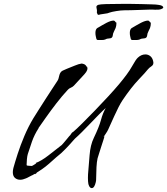

<svg xmlns="http://www.w3.org/2000/svg" viewBox="-20 -884 860 988"><path d="M452 84Q443 84 437 70L438 71Q434 65 433 48.5Q432 32 433 13Q437 -33 441 -85.5Q445 -138 463 -175Q490 -231 499.5 -266.5Q509 -302 524 -328Q509 -315 488 -293.5Q467 -272 444.5 -248.5Q422 -225 401.5 -204.5Q381 -184 366 -171Q364 -169 356 -160Q348 -151 340 -142Q332 -133 329 -130Q325 -126 312.5 -113Q300 -100 295 -96Q267 -73 249 -56.5Q231 -40 214 -26.5Q197 -13 171 3Q169 4 167 7.5Q165 11 161 13L162 12Q163 11 163 10Q163 9 155.5 12.5Q148 16 146 18H145Q136 22 128.5 26.5Q121 31 113 34Q106 37 98.5 39Q91 41 84 41Q68 41 57 31.5Q46 22 46 2Q46 -8 49 -20Q57 -49 71 -92.5Q85 -136 105.5 -184.5Q126 -233 152 -276Q163 -294 180 -320.5Q197 -347 214.5 -374.5Q232 -402 247 -424.5Q262 -447 269 -458Q280 -473 281.5 -481.5Q283 -490 286 -499Q291 -515 302.5 -520.5Q314 -526 324 -530Q345 -538 365 -546.5Q385 -555 400 -557Q415 -555 421 -548Q427 -541 428 -537.5Q429 -534 429 -542V-543Q430 -539 430 -533Q430 -523 423.5 -513.5Q417 -504 402 -488.5Q387 -473 360 -443Q353 -436 344 -432.5Q335 -429 328 -421Q300 -391 269.5 -351.5Q239 -312 214.5 -277Q190 -242 178 -225H179Q157 -191 144.5 -155.5Q132 -120 123 -91Q120 -81 118.5 -64.5Q117 -48 117 -38Q117 -28 117 -35Q117 -31 128 -31Q139 -31 143 -30Q143 -29 150 -33Q157 -37 163 -41Q169 -45 164 -45H163Q193 -56 229.5 -84.5Q266 -113 298 -138Q302 -142 309.5 -151Q317 -160 325 -169.5Q333 -179 336 -183Q342 -188 345.5 -194.5Q349 -201 355 -205V-204Q373 -219 403.5 -249.5Q434 -280 469.5 -316.5Q505 -353 537.5 -388.5Q570 -424 592 -450Q639 -506 659 -542Q679 -578 689 -587Q707 -604 728 -604Q742 -604 753 -595.5Q764 -587 768 -570Q773 -552 760 -543.5Q747 -535 740 -526Q732 -515 693.5 -474.5Q655 -434 611 -369Q601 -354 589.5 -331.5Q578 -309 567.5 -285.5Q557 -262 548.5 -243.5Q540 -225 537 -218Q533 -209 525.5 -198Q518 -187 514.5 -181.5Q511 -176 517 -182L518 -183Q518 -181 512.5 -165Q507 -149 500.5 -128Q494 -107 488.5 -90Q483 -73 482 -69Q478 -51 476.5 -24Q475 3 475 25.5Q475 48 473 53Q466 84 452 84ZM662 -678Q655 -678 653 -684Q651 -690 650 -697Q648 -705 648 -715Q648 -722 650 -729Q652 -736 658 -740Q674 -749 685 -755.5Q696 -762 706 -767Q728 -778 741 -778Q747 -778 751 -771.5Q755 -765 755 -769V-770Q755 -772 755.5 -769.5Q756 -767 756 -762Q756 -758 755 -751.5Q754 -745 752 -740Q749 -732 743.5 -722Q738 -712 737 -700Q735 -687 721 -686.5Q707 -686 699 -681Q692 -678 680 -678Q668 -678 663 -678ZM485 -678Q478 -678 476 -684Q474 -690 473 -697Q471 -705 471 -715Q471 -722 473 -729Q475 -736 481 -740Q497 -749 508 -755.5Q519 -762 529 -767Q551 -778 564 -778Q570 -778 574 -771.5Q578 -765 578 -769V-770Q578 -772 578.5 -769.5Q579 -767 579 -762Q579 -758 578 -751.5Q577 -745 575 -740Q572 -732 566.5 -722Q561 -712 560 -700Q558 -687 544 -686.5Q530 -686 522 -681Q515 -678 503 -678Q491 -678 486 -678ZM483 -809Q482 -810 481.5 -811.5Q481 -813 479 -818Q478 -820 478.5 -822.5Q479 -825 479 -827Q479 -834 477.5 -839Q476 -844 476 -848Q476 -855 485 -859Q494 -862 525.5 -863Q557 -864 607 -864Q625 -864 652.5 -864Q680 -864 709 -863Q738 -862 761.5 -861.5Q785 -861 795 -859Q820 -856 820 -845Q820 -841 809 -837Q798 -833 777 -834Q768 -835 747.5 -834.5Q727 -834 702 -833Q677 -832 654.5 -831.5Q632 -831 620 -831Q603 -831 578.5 -827Q554 -823 543 -819Q535 -815 520 -813.5Q505 -812 497 -810Q494 -809 489.5 -808Q485 -807 483 -809Z"/></svg>

Font: Vujahday Script
Style: Regular
Weight: 400
Designer: Robert E. Leuschke
Foundry: Robert E. Leuschke
Version: Version 1.010; ttfautohint (v1.8.3)